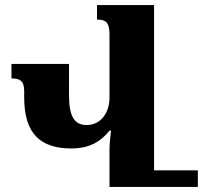

<svg xmlns="http://www.w3.org/2000/svg" viewBox="-20 -734 802 754"><path d="M361 -714V-657C393 -657 410 -649 410 -599V-351C410 -292 377 -243 320 -243C269 -243 251 -282 251 -362V-483H25V-426C57 -426 75 -418 75 -376V-351C75 -210 138 -151 260 -151C329 -151 374 -176 410 -221H416C413 -196 410 -171 410 -144V0H757V-65H585V-714Z"/></svg>

Font: Noto Serif Armenian Condensed Black
Style: Regular
Weight: 900
Width: 3
Designer: Monotype Design Team
Foundry: Monotype Imaging Inc.
Version: Version 2.008